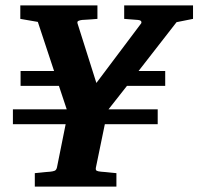

<svg xmlns="http://www.w3.org/2000/svg" viewBox="-20 -691 735 711"><path d="M633.8 -608.9 493.2 -428.2H591.8V-373H450.2L381.8 -286.1H564V-231H368.2L335 -69.8Q333.5 -61 338.4 -58.6Q343.3 -56.2 354 -55.2Q362.8 -54.7 372.1 -53.7Q380.4 -52.7 390.4 -51.8Q400.4 -50.8 411.1 -49.8V0H108.9V-49.8Q119.1 -50.8 129.2 -51.8Q139.2 -52.7 147.5 -53.7Q156.7 -54.7 166 -55.2Q175.8 -56.2 182.1 -58.6Q188.5 -61 190.9 -70.8L223.1 -231H27.8V-286.1H227.1L198.2 -373H56.2V-428.2H180.2L120.1 -609.9L55.2 -621.1V-670.9H340.8V-621.1Q329.6 -620.1 319.3 -619.4Q309.1 -618.7 301.3 -618.2Q292.5 -617.2 284.2 -617.2Q275.9 -616.2 270 -613.5Q264.2 -610.8 268.1 -601.1L336.9 -383.8L501 -602.1Q504.9 -606 503.2 -611.1Q501.5 -616.2 490.2 -617.2L439.9 -621.1V-670.9H694.8V-621.1Z"/></svg>

Font: Charis SIL Viet
Style: Bold Italic
Weight: 700
Italic angle: -11°
Foundry: SIL International
Version: Version 5.000